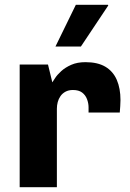

<svg xmlns="http://www.w3.org/2000/svg" viewBox="-20 -780 541 800"><path d="M62 0V-511H180L198 -437Q201 -441 209.5 -454.5Q218 -468 235 -483.5Q252 -499 277 -510Q302 -521 336 -521Q387 -521 419 -502Q451 -483 466.5 -447.5Q482 -412 482 -363Q482 -352 481 -337.5Q480 -323 479 -311H349V-333Q349 -350 342.5 -367Q336 -384 322 -394.5Q308 -405 284 -405Q266 -405 253 -398Q240 -391 232 -379.5Q224 -368 220.5 -354.5Q217 -341 217 -327V0ZM211 -586 296 -760H430L431 -757L317 -586Z"/></svg>

Font: Chivo Medium
Style: Bold
Weight: 700
Version: Version 2.002